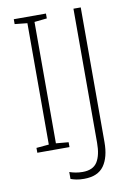

<svg xmlns="http://www.w3.org/2000/svg" viewBox="-97 -840 691 1011"><g transform="rotate(-10 248.5 -334.0)"><path d="M222 -66H50V-92L117 -98V-747L50 -754V-780H222V-754L155 -747V-98L222 -92ZM269 112Q246 112 228.5 108.5Q211 105 198 100V63Q212 68 230 71.5Q248 75 268 75Q324 75 346.5 39Q369 3 369 -63V-780H408V-60Q408 21 375.5 66.5Q343 112 269 112Z"/></g></svg>

Font: Noto Sans Malayalam UI SemiCondensed ExtraLight
Style: Regular
Weight: 200
Width: 4
Designer: Jelle Bosma - Monotype Design Team
Foundry: Monotype Imaging Inc.
Version: Version 2.104; ttfautohint (v1.8.4.7-5d5b)